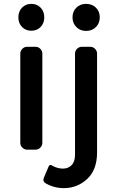

<svg xmlns="http://www.w3.org/2000/svg" viewBox="-20 -774 611 993"><path d="M209 -684Q209 -654 190 -634.5Q171 -615 142 -615Q113 -615 94 -634.5Q75 -654 75 -684Q75 -715 94 -734.5Q113 -754 142 -754Q171 -754 190 -734.5Q209 -715 209 -684ZM425 -754Q456 -754 476 -734.5Q496 -715 496 -684Q496 -654 476 -634Q456 -614 425 -614Q395 -614 375 -634Q355 -654 355 -684Q355 -715 375 -734.5Q395 -754 425 -754ZM199 -35Q199 -21 188.5 -10.5Q178 0 164 0H120Q106 0 95.5 -10.5Q85 -21 85 -35V-497Q85 -511 95.5 -521.5Q106 -532 120 -532H164Q178 -532 188.5 -521.5Q199 -511 199 -497ZM447 -532Q461 -532 471.5 -521.5Q482 -511 482 -497V15Q482 104 431 151.5Q380 199 310 199Q260 199 216 174Q199 164 207 145L232 86Q234 81 238.5 79.5Q243 78 247 81Q276 98 305 98Q333 98 350.5 80Q368 62 368 26V-497Q368 -511 378.5 -521.5Q389 -532 403 -532Z"/></svg>

Font: Trueno
Style: Round
Weight: 400
Designer: Julieta Ulanovsky, Jasper
Foundry: Julieta Ulanovsky, Cannot Into Space Fonts
Version: Version 3.001